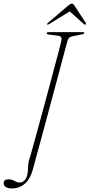

<svg xmlns="http://www.w3.org/2000/svg" viewBox="-76 -876 491 1052"><path d="M294 -652.5Q291.5 -644 281.2 -606Q271 -568 255.8 -510.8Q240.5 -453.5 222.5 -386.2Q204.5 -319 186.2 -251Q168 -183 151.8 -123.5Q135.5 -64 124.2 -22.2Q113 19.5 109 34Q93.5 100 62.8 128.2Q32 156.5 -11 156.5Q-34 156.5 -45 148.2Q-56 140 -56 128.5Q-55.5 106.5 -29.5 106.5Q-11.5 106.5 3 115.2Q17.5 124 33 124Q50.5 124 63.8 106Q77 88 78 37.5Q78.5 10 90.5 -22Q92 -27 101.5 -61.5Q111 -96 125.8 -149.5Q140.5 -203 157.8 -266.5Q175 -330 192.2 -394.2Q209.5 -458.5 224.2 -513.8Q239 -569 248.8 -606.2Q258.5 -643.5 260 -652.5Q263 -666 258.5 -672.5Q254 -679 239.5 -680.5L192.5 -686.5Q179.5 -688 180 -694.5Q180 -700 194 -700H377Q386 -700 386 -695.5Q386 -690 374 -688L327 -678.5Q312 -675.5 305 -670.8Q298 -666 294 -652.5ZM193 -744Q185.5 -739.5 183 -741.5Q179.5 -744.5 186.5 -750.5L295.5 -843.5Q309.5 -856 317.5 -856Q325.5 -856 333 -843.5L394 -750.5Q397 -744.5 392.5 -741.5Q388.5 -739 383.5 -744L306 -813.5Z"/></svg>

Font: Fraunces 72pt S000 Thin
Style: Italic
Weight: 100
Italic angle: -16°
Version: Version 1.000; ttfautohint (v1.8.3)